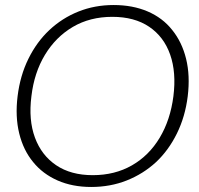

<svg xmlns="http://www.w3.org/2000/svg" viewBox="-20 -737 790 764"><path d="M343 7Q268 7 209 -19Q150 -45 112 -92Q73 -139 56.5 -206Q40 -273 50 -354Q60 -436 93 -503Q126 -570 176 -617Q227 -665 292 -691Q357 -717 432 -717Q508 -717 567.5 -691.5Q627 -666 665 -618Q704 -570 720.5 -503Q737 -436 727 -354Q717 -273 684 -206Q651 -139 601 -92Q550 -45 484.5 -19Q419 7 343 7ZM349 -40Q437 -40 505 -79Q573 -118 615.5 -189Q658 -260 670 -354Q682 -449 657 -520Q632 -591 573.5 -630.5Q515 -670 427 -670Q338 -670 270 -630Q202 -590 159 -519Q116 -448 105 -354Q93 -260 119 -189.5Q145 -119 203.5 -79.5Q262 -40 349 -40Z"/></svg>

Font: Aleo Light
Style: Italic
Weight: 300
Italic angle: -7°
Designer: Alessio Laiso
Foundry: Alessio Laiso
Version: Version 2.001;gftools[0.9.29]